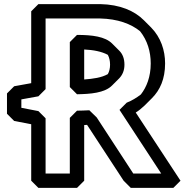

<svg xmlns="http://www.w3.org/2000/svg" viewBox="-20 -880 935 935"><path d="M202 -790H468C553 -788 618 -764 662 -728C698 -683 714 -628 714 -571C714 -506 694 -456 666 -420C644 -403 622 -390 597 -380L562 -345L765 -35H629L451 -308L415 -343C392 -342 372 -341 355 -341L320 -306V-35H202V-304L167 -339L84 -355V-396L167 -411L202 -446ZM167 -860 132 -825V-475L49 -460L14 -425V-326L49 -291L132 -275V0L167 35H355L390 0V-271C392 -271 399 -272 404 -272L582 0L617 35H824L859 0L641 -332C656 -341 670 -353 684 -366L685 -367L720 -402C759 -441 784 -495 784 -571C784 -635 763 -698 716 -746L680 -782C635 -827 565 -858 468 -860ZM355 -421C419 -422 490 -427 526 -464L561 -499C576 -515 586 -536 586 -565C586 -595 577 -617 561 -633L526 -668C492 -702 429 -710 355 -710L320 -675V-456ZM390 -493V-639C434 -637 476 -629 505 -613C512 -600 516 -584 516 -565C516 -547 512 -531 505 -519C475 -502 433 -496 390 -493Z"/></svg>

Font: Hussar Press
Style: Bold
Weight: 700
Foundry: Cannot Into Space Fonts
Version: Version 1.43